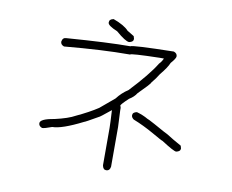

<svg xmlns="http://www.w3.org/2000/svg" viewBox="-81 -709 1161 959"><g transform="rotate(10 500.0 -230.0)"><path d="M420.4 -605.5Q477.5 -584.5 498.5 -560.5L533.7 -539.1L537.6 -525.4Q537.6 -509.8 516.1 -505.9Q497.6 -505.9 447.8 -548.8Q398.9 -568.8 398.9 -584V-585.9Q398.9 -601.6 420.4 -605.5ZM744.6 -498Q762.2 -491.7 762.2 -476.6Q762.2 -465.8 738.8 -439.5Q728.5 -414.1 695.8 -375Q681.6 -351.1 660.6 -326.2Q660.6 -319.8 602.1 -261.7Q589.4 -241.2 564.9 -226.6Q527.8 -191.9 527.8 -185.5Q531.7 -179.2 531.7 -173.8V-162.1Q531.7 -155.8 535.6 -78.1V123Q532.2 144.5 514.2 144.5Q498.5 144.5 494.6 123V-66.4Q494.6 -86.9 490.7 -156.2Q436 -111.3 432.1 -111.3Q367.7 -74.2 363.8 -74.2Q259.8 -21.5 211.4 -21.5Q174.8 -7.8 162.6 -7.8Q145 -14.2 145 -29.3Q145 -51.3 215.3 -62.5Q284.2 -78.1 318.8 -97.7Q381.8 -127 426.3 -156.2L498.5 -216.8Q522 -248 555.2 -269.5Q645 -364.7 682.1 -425.8Q694.8 -438.5 701.7 -455.1H680.2Q531.7 -451.7 531.7 -445.3H525.9Q392.6 -445.3 199.7 -427.7Q182.1 -434.1 182.1 -449.2Q185.5 -470.7 203.6 -470.7Q412.6 -486.3 525.9 -486.3Q535.6 -494.1 744.6 -498ZM615.7 -168Q648.4 -158.7 672.4 -144.5Q675.3 -144.5 711.4 -125Q781.2 -85.9 783.7 -85.9Q816.4 -64.9 859.9 -41L863.8 -27.3Q863.8 -11.7 842.3 -7.8Q829.6 -7.8 766.1 -48.8Q762.2 -48.8 711.4 -78.1Q658.2 -108.4 606 -128.9Q594.2 -137.7 594.2 -148.4Q594.2 -164.1 615.7 -168Z"/></g></svg>

Font: CEF Fonts CJK
Style: Regular
Weight: 400
Designer: PartyBoss (派对大魔王)
Version: Release 2.25